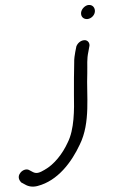

<svg xmlns="http://www.w3.org/2000/svg" viewBox="-70 -734 566 952"><g transform="rotate(-5 213.0 -257.5)"><path d="M-2 153 16 165C34 178 55 182 78 178C180 161 256 75 304 -8C368 -113 358 -250 372 -357C377 -402 375 -425 387 -464L393 -486C400 -503 390 -522 371 -522C352 -522 336 -509 329 -493V-492L322 -468C318 -453 313 -434 312 -415C307 -368 301 -310 297 -258C292 -183 284 -85 245 -23C215 30 169 79 120 101C95 113 79 118 62 108L45 97C31 86 10 93 -1 105C-19 124 -10 142 -2 153ZM396 -625C414 -625 432 -639 436 -657C440 -676 429 -694 408 -694C391 -694 372 -678 368 -661C363 -639 378 -625 396 -625Z"/></g></svg>

Font: Stray Cat
Style: ExBdExtObl
Weight: 800
Version: Version 1.0